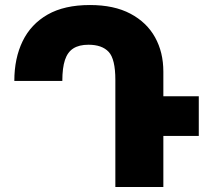

<svg xmlns="http://www.w3.org/2000/svg" viewBox="-20 -744 829 764"><path d="M630 0H439V-426Q439 -509 412.5 -537.5Q386 -566 332 -566Q295 -566 272 -551.5Q249 -537 238.5 -505.5Q228 -474 228 -422H37Q37 -512 70 -580Q103 -648 169.5 -686Q236 -724 338 -724Q434 -724 499 -689.5Q564 -655 597 -595.5Q630 -536 630 -459ZM613 -361H771V-203H613Z"/></svg>

Font: Noto Sans Armenian Black
Style: Regular
Weight: 900
Version: Version 2.007